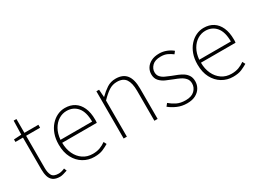

<svg xmlns="http://www.w3.org/2000/svg" viewBox="-40 -1261 2478 1855"><g transform="rotate(-30 1199.0 -334.0)"><path d="M241 13Q192 13 165 -6Q138 -25 127.5 -59.5Q117 -94 117 -140V-494H33V-522L117 -527L121 -681H152V-527H308V-494H152V-135Q152 -84 169 -52Q186 -20 244 -20Q259 -20 278 -25Q297 -30 311 -37L323 -7Q300 1 277.5 7Q255 13 241 13Z M623 13Q557 13 502 -20Q447 -53 414.5 -114.5Q382 -176 382 -262Q382 -327 400.5 -378Q419 -429 451.5 -465.5Q484 -502 524.5 -521Q565 -540 609 -540Q670 -540 714.5 -512Q759 -484 783.5 -429.5Q808 -375 808 -297Q808 -289 808 -280.5Q808 -272 806 -261H420Q420 -192 445.5 -137.5Q471 -83 517 -51.5Q563 -20 625 -20Q670 -20 705 -33Q740 -46 770 -68L786 -37Q756 -19 719 -3Q682 13 623 13ZM420 -294H773Q773 -401 728 -454Q683 -507 609 -507Q562 -507 521 -481.5Q480 -456 453 -408.5Q426 -361 420 -294Z M955 0V-527H985L991 -443H993Q1034 -484 1077 -512Q1120 -540 1175 -540Q1256 -540 1295 -490.5Q1334 -441 1334 -339V0H1298V-334Q1298 -421 1268.5 -464Q1239 -507 1171 -507Q1122 -507 1081.5 -481Q1041 -455 991 -403V0Z M1659 13Q1600 13 1551 -8.5Q1502 -30 1467 -59L1490 -88Q1523 -60 1563 -40Q1603 -20 1661 -20Q1727 -20 1760.5 -53Q1794 -86 1794 -131Q1794 -166 1774 -189Q1754 -212 1723.5 -227Q1693 -242 1662 -253Q1622 -268 1584 -285Q1546 -302 1521 -330Q1496 -358 1496 -403Q1496 -440 1515 -471Q1534 -502 1571 -521Q1608 -540 1662 -540Q1702 -540 1741 -525Q1780 -510 1808 -486L1787 -459Q1761 -479 1731 -493Q1701 -507 1660 -507Q1595 -507 1564 -475.5Q1533 -444 1533 -405Q1533 -374 1550.5 -353.5Q1568 -333 1596.5 -319.5Q1625 -306 1656 -294Q1688 -282 1719 -269.5Q1750 -257 1775 -240Q1800 -223 1815.5 -197.5Q1831 -172 1831 -133Q1831 -94 1811 -60.5Q1791 -27 1753 -7Q1715 13 1659 13Z M2171 13Q2105 13 2050 -20Q1995 -53 1962.5 -114.5Q1930 -176 1930 -262Q1930 -327 1948.5 -378Q1967 -429 1999.5 -465.5Q2032 -502 2072.5 -521Q2113 -540 2157 -540Q2218 -540 2262.5 -512Q2307 -484 2331.5 -429.5Q2356 -375 2356 -297Q2356 -289 2356 -280.5Q2356 -272 2354 -261H1968Q1968 -192 1993.5 -137.5Q2019 -83 2065 -51.5Q2111 -20 2173 -20Q2218 -20 2253 -33Q2288 -46 2318 -68L2334 -37Q2304 -19 2267 -3Q2230 13 2171 13ZM1968 -294H2321Q2321 -401 2276 -454Q2231 -507 2157 -507Q2110 -507 2069 -481.5Q2028 -456 2001 -408.5Q1974 -361 1968 -294Z"/></g></svg>

Font: Noto Sans KR Thin Thin
Style: Regular
Weight: 250
Version: Version 2.004-H2;hotconv 1.0.118;makeotfexe 2.5.65603